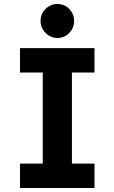

<svg xmlns="http://www.w3.org/2000/svg" viewBox="-20 -941 573 961"><path d="M80 0V-122H194V-578H80V-700H453V-578H340V-122H453V0ZM267 -751Q233 -751 208 -776.5Q183 -802 183 -836Q183 -871 208 -896Q233 -921 267 -921Q303 -921 327 -896Q351 -871 351 -836Q351 -802 327 -776.5Q303 -751 267 -751Z"/></svg>

Font: Inclusive Sans
Style: Bold
Weight: 700
Designer: Olivia King
Foundry: Olivia King
Version: Version 2.004